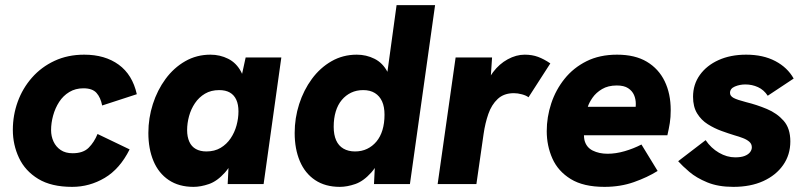

<svg xmlns="http://www.w3.org/2000/svg" viewBox="-20 -717 3142 748"><path d="M261 11Q180 11 129 -20Q78 -51 54 -102Q30 -153 30 -211Q30 -268 49 -320.5Q68 -373 104.5 -414.5Q141 -456 192.5 -480Q244 -504 308 -504Q389 -504 442.5 -465Q496 -426 513 -350L378 -306Q372 -337 356 -355Q340 -373 305 -373Q274 -373 250 -358.5Q226 -344 210.5 -320Q195 -296 187 -267Q179 -238 179 -210Q179 -186 188.5 -165.5Q198 -145 216.5 -132.5Q235 -120 263 -120Q304 -120 325.5 -141.5Q347 -163 360 -195L485 -135Q447 -59 388 -24Q329 11 261 11Z M734 11Q677 11 637.5 -15.5Q598 -42 578 -89.5Q558 -137 558 -199Q558 -257 575.5 -311.5Q593 -366 625 -409.5Q657 -453 701.5 -478.5Q746 -504 800 -504Q837 -504 869 -488Q901 -472 919.5 -437Q938 -402 933 -343L910 -369L937 -493H1076L1007 0H867L873 -122L909 -148Q887 -79 856.5 -45Q826 -11 794 0Q762 11 734 11ZM784 -127Q816 -127 839.5 -141Q863 -155 878.5 -178Q894 -201 901.5 -228.5Q909 -256 909 -283Q909 -310 900.5 -328.5Q892 -347 875.5 -356.5Q859 -366 834 -366Q802 -366 778.5 -352Q755 -338 739.5 -315Q724 -292 716.5 -264.5Q709 -237 709 -210Q709 -184 717.5 -165Q726 -146 743 -136.5Q760 -127 784 -127Z M1304 11Q1247 11 1207.5 -15.5Q1168 -42 1148 -89.5Q1128 -137 1128 -199Q1128 -257 1145.5 -311.5Q1163 -366 1195 -409.5Q1227 -453 1271.5 -478.5Q1316 -504 1370 -504Q1407 -504 1439 -488Q1471 -472 1489.5 -437Q1508 -402 1503 -343L1480 -369L1525 -697H1675L1577 0H1437L1443 -122L1479 -148Q1457 -79 1426.5 -45Q1396 -11 1364 0Q1332 11 1304 11ZM1363 -127Q1389 -127 1410 -137Q1431 -147 1446.5 -165.5Q1462 -184 1470 -210.5Q1478 -237 1478 -270Q1478 -301 1468.5 -322Q1459 -343 1440.5 -354.5Q1422 -366 1395 -366Q1369 -366 1348 -356Q1327 -346 1311.5 -327.5Q1296 -309 1288 -282.5Q1280 -256 1280 -223Q1280 -192 1289.5 -170.5Q1299 -149 1318 -138Q1337 -127 1363 -127Z M1685 0 1755 -493H1897L1888 -358L1870 -362Q1877 -404 1901 -436Q1925 -468 1958 -486Q1991 -504 2024 -504Q2053 -504 2076 -495.5Q2099 -487 2124 -470L2039 -338Q2030 -345 2013.5 -349.5Q1997 -354 1982 -354Q1943 -354 1919 -331.5Q1895 -309 1882.5 -273Q1870 -237 1864 -195L1836 0Z M2335 11Q2253 11 2203.5 -19.5Q2154 -50 2132 -99.5Q2110 -149 2110 -206Q2110 -261 2127.5 -314Q2145 -367 2179.5 -410Q2214 -453 2265 -478.5Q2316 -504 2384 -504Q2454 -504 2500 -476.5Q2546 -449 2569.5 -400.5Q2593 -352 2593 -288Q2593 -260 2589.5 -238Q2586 -216 2580 -190H2255Q2255 -185 2255.5 -180.5Q2256 -176 2257 -171Q2264 -143 2289 -130.5Q2314 -118 2347 -118Q2379 -118 2413.5 -128Q2448 -138 2479 -154L2542 -51Q2502 -26 2449.5 -7.5Q2397 11 2335 11ZM2451 -273Q2454 -283 2455.5 -293Q2457 -303 2457 -312Q2457 -331 2450 -347Q2443 -363 2427 -373.5Q2411 -384 2383 -384Q2349 -384 2325.5 -370Q2302 -356 2288.5 -336.5Q2275 -317 2270 -301H2502Z M2837 11Q2778 11 2735.5 -6.5Q2693 -24 2665.5 -47.5Q2638 -71 2622 -89L2729 -171Q2750 -140 2781 -122Q2812 -104 2844 -104Q2867 -104 2881 -109.5Q2895 -115 2902 -124Q2909 -133 2909 -143Q2909 -156 2899.5 -164.5Q2890 -173 2874.5 -179Q2859 -185 2841 -190Q2818 -197 2790.5 -207Q2763 -217 2737.5 -233Q2712 -249 2696 -275Q2680 -301 2680 -340Q2680 -388 2706.5 -425Q2733 -462 2779.5 -483Q2826 -504 2887 -504Q2953 -504 3000.5 -479Q3048 -454 3072 -411L2971 -344Q2956 -367 2933 -377.5Q2910 -388 2884 -388Q2862 -388 2843 -380Q2824 -372 2824 -355Q2824 -343 2838 -335.5Q2852 -328 2887 -319Q2928 -309 2967.5 -292.5Q3007 -276 3033 -246.5Q3059 -217 3059 -166Q3059 -114 3031 -74Q3003 -34 2953.5 -11.5Q2904 11 2837 11Z"/></svg>

Font: Hanken Grotesk Black
Style: Italic
Weight: 900
Italic angle: -8°
Designer: Alfredo Marco Pradil
Foundry: Hanken Design Co.
Version: Version 3.013